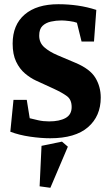

<svg xmlns="http://www.w3.org/2000/svg" viewBox="-20 -648 532 911"><path d="M218 8Q175 8 123 0.5Q71 -7 29 -23L44 -174H107L121 -87Q137 -83 161 -77.5Q185 -72 213 -72Q262 -72 291 -88Q320 -104 320 -140Q320 -175 298 -191.5Q276 -208 235 -227L150 -266Q124 -278 98.5 -299.5Q73 -321 56.5 -355.5Q40 -390 40 -441Q40 -530 97 -579Q154 -628 257 -628Q304 -628 349 -621.5Q394 -615 437 -601L426 -451H367L345 -540Q333 -545 309.5 -548Q286 -551 272 -551Q246 -551 221.5 -545.5Q197 -540 181.5 -525Q166 -510 166 -479Q166 -445 190.5 -423.5Q215 -402 253 -386L338 -350Q407 -321 432.5 -279Q458 -237 458 -185Q458 -97 397.5 -44.5Q337 8 218 8ZM219 243 168 236 177 44 274 24 302 48Z"/></svg>

Font: Manuale ExtraBold
Style: Regular
Weight: 800
Version: Version 1.002